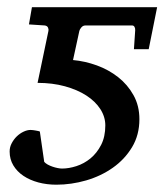

<svg xmlns="http://www.w3.org/2000/svg" viewBox="-20 -502 457 534"><path d="M183.1 -335Q216.3 -332 249.3 -320.1Q282.2 -308.1 308.6 -287.4Q335 -266.6 351.3 -237.3Q367.7 -208 367.7 -170.4Q367.7 -126.5 347.2 -92.5Q326.7 -58.6 293.7 -35.4Q260.7 -12.2 219.5 -0.2Q178.2 11.7 136.7 11.7Q110.4 11.7 86.7 5.4Q63 -1 45.2 -12.9Q27.3 -24.9 17.1 -42Q6.8 -59.1 6.8 -80.6Q6.8 -92.8 12.5 -103.5Q18.1 -114.3 26.6 -122.6Q35.2 -130.9 45.4 -135.7Q55.7 -140.6 64.9 -140.6Q67.9 -140.6 71.8 -140.1Q75.7 -139.6 79.6 -138.9Q83.5 -138.2 86.7 -137.5Q89.8 -136.7 90.8 -136.2L103 -51.8Q106.4 -47.9 112.5 -44.4Q118.7 -41 125.7 -38.6Q132.8 -36.1 139.9 -34.7Q147 -33.2 152.8 -33.2Q171.4 -33.2 192.6 -40Q213.9 -46.9 231.7 -61.5Q249.5 -76.2 261.2 -98.9Q272.9 -121.6 272.9 -153.3Q272.9 -177.2 259 -198.7Q245.1 -220.2 220.2 -236.3Q195.3 -252.4 160.6 -262Q126 -271.5 84.5 -271.5L114.7 -416Q115.7 -420.4 113.5 -425.3Q111.3 -430.2 104.5 -431.2L60.5 -434.1L68.8 -481.9H417L393.6 -365.2H352.5L356 -417.5Q356.4 -422.9 354.2 -427Q352.1 -431.2 347.2 -431.2H217.8Q210.9 -431.2 206.3 -425.8Q201.7 -420.4 200.7 -416Z"/></svg>

Font: Charis SIL APac
Style: Italic
Weight: 400
Italic angle: -11°
Foundry: SIL International
Version: Version 5.000